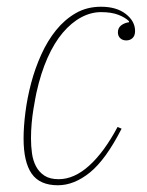

<svg xmlns="http://www.w3.org/2000/svg" viewBox="-20 -538 435 570"><path d="M152 12Q98 12 74 -22.5Q50 -57 50 -127Q50 -162 55.5 -205Q61 -248 72.5 -291.5Q84 -335 102.5 -376Q121 -417 146.5 -448.5Q172 -480 205 -499Q238 -518 280 -518Q326 -518 353.5 -496.5Q381 -475 381 -446Q381 -432 373.5 -425Q366 -418 355 -418Q344 -418 337 -424.5Q330 -431 330 -442Q330 -455 339.5 -462.5Q349 -470 363 -472V-475Q352 -486 331.5 -494Q311 -502 280 -502Q250 -502 221 -486.5Q192 -471 166.5 -441Q141 -411 121 -366Q101 -321 88 -262Q87 -257 84.5 -244Q82 -231 79 -212.5Q76 -194 74 -172Q72 -150 72 -127Q72 -104 75 -82.5Q78 -61 87 -44Q96 -27 112 -16.5Q128 -6 154 -6Q200 -6 244.5 -46Q289 -86 329 -161L341 -156Q294 -64 247 -26Q200 12 152 12Z"/></svg>

Font: IBM Plex Serif Thin
Style: Italic
Weight: 100
Italic angle: -14°
Designer: Mike Abbink, Paul van der Laan, Pieter van Rosmalen
Foundry: Bold Monday
Version: Version 3.001